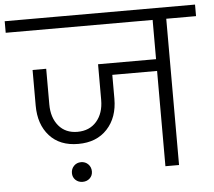

<svg xmlns="http://www.w3.org/2000/svg" viewBox="-83 -799 1001 897"><g transform="rotate(-5 417.5 -350.5)"><path d="M-28.8 -686V-740.2H863.8V-686H724.1V0H660.2V-446.8H450.2V-335Q450.2 -247.1 400.1 -193.1Q350.1 -139.2 264.2 -139.2Q177.7 -139.2 129.4 -192.9Q81.1 -246.6 81.1 -335V-502H145V-335Q145 -272.5 177.2 -234.1Q209.5 -195.8 265.1 -195.8Q321.8 -195.8 355 -234.1Q388.2 -272.5 388.2 -335V-502H660.2V-686ZM222.2 -5.9Q222.2 -25.9 235.6 -39.6Q249 -53.2 269 -53.2Q289.1 -53.2 302.5 -39.6Q315.9 -25.9 315.9 -5.9Q315.9 13.7 302.5 26.4Q289.1 39.1 269 39.1Q249 39.1 235.6 26.4Q222.2 13.7 222.2 -5.9Z"/></g></svg>

Font: SVN-Poppins Light
Style: Regular
Weight: 300
Designer: Ninad Kale (Devanagari), Jonny Pinhorn (Latin)
Foundry: Indian Type Foundry
Version: Version 3.002 2017